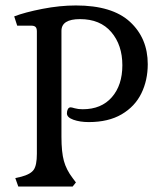

<svg xmlns="http://www.w3.org/2000/svg" viewBox="-20 -683 579 703"><path d="M36 -31 58 -36Q92 -45 103.5 -61.5Q115 -78 115 -120V-568Q115 -580 110 -584.5Q105 -589 95 -589H43L32 -623Q71 -638 135 -650.5Q199 -663 258 -663Q391 -663 456 -603Q521 -543 521 -448Q521 -389 497.5 -341Q474 -293 425.5 -264.5Q377 -236 305 -236Q273 -236 249 -244.5Q225 -253 225 -268Q225 -277 228.5 -283.5Q232 -290 239 -290Q242 -290 254 -286.5Q266 -283 283 -283Q351 -283 389.5 -327Q428 -371 428 -444Q428 -518 387.5 -565.5Q347 -613 273 -613Q205 -613 205 -570V-182Q205 -126 214 -93.5Q223 -61 246 -31L258 -15L246 0H47Z"/></svg>

Font: Kurale
Style: Regular
Weight: 400
Designer: Eduardo Rodriguez Tunni
Foundry: Eduardo Rodriguez Tunni
Version: Version 2.000